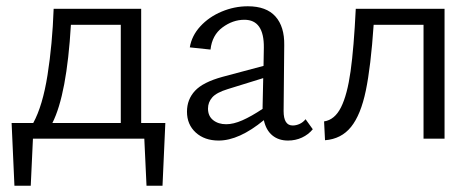

<svg xmlns="http://www.w3.org/2000/svg" viewBox="-20 -442 1515 612"><path d="M17 -50H86Q116 -105 131.5 -203Q147 -301 151 -414H430V-50H507L498 150H447L440 0H85L78 150H26ZM365 -50V-363H206Q193 -141 147 -50Z M821 -59Q742 6 677 6Q632 6 604 -19.5Q576 -45 576 -86Q576 -125 601.5 -152.5Q627 -180 689 -197L820 -232L821 -290Q822 -379 759 -379Q722 -379 689 -354.5Q656 -330 651 -284L585 -291Q591 -328 618.5 -358Q646 -388 686.5 -405Q727 -422 770 -422Q829 -422 858 -389.5Q887 -357 886 -298L884 -88Q884 -42 913 -42Q924 -42 935 -47Q946 -52 954 -62L977 -30Q963 -13 942.5 -3.5Q922 6 898 6Q868 6 848 -10.5Q828 -27 821 -59ZM701 -46Q724 -46 752.5 -58.5Q781 -71 817 -95V-101L819 -193L706 -158Q670 -147 656.5 -131.5Q643 -116 643 -96Q643 -72 659.5 -59Q676 -46 701 -46Z M1114 -414H1397V0H1330V-363H1171Q1162 -230 1146 -153Q1130 -76 1099 -37.5Q1068 1 1016 5L1013 -55Q1047 -60 1067 -100Q1087 -140 1097.5 -215Q1108 -290 1114 -414Z"/></svg>

Font: LXGW Bright GB
Style: Regular
Weight: 400
Designer: Christian Thalmann (Catharsis Fonts)
Foundry: LXGW / Christian Thalmann (Catharsis Fonts) / Fontworks Inc.
Version: Version 5.510